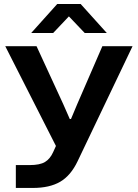

<svg xmlns="http://www.w3.org/2000/svg" viewBox="-20 -760 680 947"><path d="M58.1 167V54.2H127Q176.3 54.2 201.7 39.1Q227.1 23.9 242.2 -9.8L255.9 -40L5.9 -532.2H160.2L292 -246.1L324.2 -172.9H330.1L360.8 -246.1L484.9 -532.2H633.8L362.8 35.2Q329.1 106 276.9 136.5Q224.6 167 142.1 167ZM133.8 -597.2 262.2 -740.2H377.9L506.8 -597.2H397.9L319.8 -679.2L242.2 -597.2Z"/></svg>

Font: Lumene Sans Expanded
Style: Bold
Weight: 600
Width: 7
Designer: Deni Anggara
Version: Version 1.003;Glyphs 3.1.2 (3151)